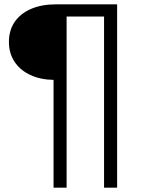

<svg xmlns="http://www.w3.org/2000/svg" viewBox="-20 -762 672 882"><path d="M226 100V-395Q166 -396 119.5 -417.5Q73 -439 47 -478Q21 -517 21 -569Q21 -623 47.5 -661.5Q74 -700 122.5 -721Q171 -742 236 -742H518V100H458V-686H286V100Z"/></svg>

Font: MOST Montserrat
Style: Regular
Weight: 400
Designer: Julieta Ulanovsky
Foundry: Julieta Ulanovsky
Version: Version 8.000;March 11, 2024;FontCreator 15.0.0.2926 64-bit